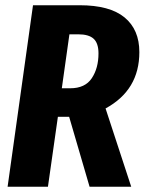

<svg xmlns="http://www.w3.org/2000/svg" viewBox="-20 -713 552 733"><path d="M383 -299 481 0H322L244 -267H201L163 0H9L106 -693H284Q399 -693 455.5 -646.5Q512 -600 512 -514Q512 -369 383 -299ZM216 -376H248Q305 -376 330.5 -414.5Q356 -453 356 -509Q356 -548 337.5 -565Q319 -582 279 -582H245Z"/></svg>

Font: Fira Sans Extra Condensed
Style: Bold Italic
Weight: 700
Width: 3
Italic angle: -8°
Designer: Carrois Corporate & Edenspiekermann AG
Foundry: Carrois Corporate GbR & Edenspiekermann AG
Version: Version 4.203